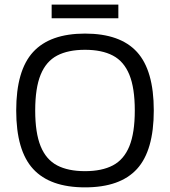

<svg xmlns="http://www.w3.org/2000/svg" viewBox="-20 -799 734 829"><path d="M203 -720V-779H491V-720ZM347 10Q196 10 123 -69.5Q50 -149 50 -322Q50 -495 123 -574.5Q196 -654 347 -654Q499 -654 571.5 -574.5Q644 -495 644 -322Q644 -149 571.5 -69.5Q499 10 347 10ZM347 -60Q420 -60 467.5 -85Q515 -110 538.5 -167.5Q562 -225 562 -322Q562 -419 538.5 -476.5Q515 -534 467.5 -559Q420 -584 347 -584Q274 -584 226.5 -559Q179 -534 155.5 -476.5Q132 -419 132 -322Q132 -225 155.5 -167.5Q179 -110 226.5 -85Q274 -60 347 -60Z"/></svg>

Font: Kanit Light
Style: Regular
Weight: 300
Designer: Katatrad Team
Foundry: CadsonDemak
Version: Version 2.000; ttfautohint (v1.8.3)